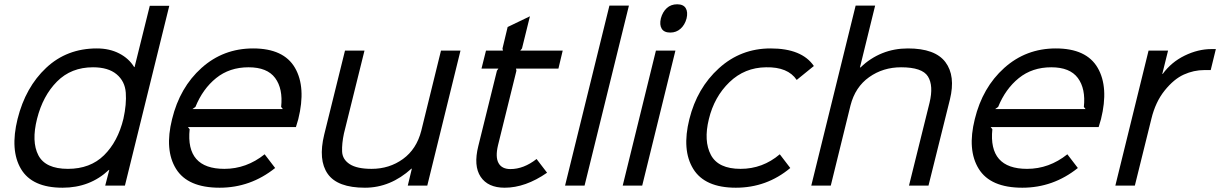

<svg xmlns="http://www.w3.org/2000/svg" viewBox="-20 -866 5694 896"><path d="M556 -312Q571 -380 567 -433.5Q563 -487 524 -519.5Q485 -552 414 -552Q312 -552 246 -485.5Q180 -419 153 -312Q126 -205 159 -141.5Q192 -78 297 -78Q401 -78 465.5 -141.5Q530 -205 556 -312ZM770 -839 563 0H471L490 -73H488Q400 10 272 10Q130 10 78 -77.5Q26 -165 62 -311Q99 -459 195.5 -549.5Q292 -640 432 -640Q491 -640 536.5 -616.5Q582 -593 606 -553H608L679 -839Z M878 -357H1300L1292 -367Q1301 -452 1264 -502Q1227 -552 1140 -552Q1051 -552 988.5 -501.5Q926 -451 892 -367ZM1372 -310Q1369 -301 1361 -273H857L865 -263Q846 -78 1027 -78Q1130 -78 1215 -146L1264 -82Q1149 10 1005 10Q856 10 801.5 -78Q747 -166 783 -310Q819 -458 920.5 -549Q1022 -640 1161 -640Q1304 -640 1356.5 -549.5Q1409 -459 1372 -310Z M2129 -630 1974 0H1883L1902 -79H1900Q1802 10 1683 10Q1555 10 1509.5 -54.5Q1464 -119 1493 -238L1590 -630H1681L1585 -243Q1575 -196 1576.5 -159Q1578 -122 1612 -100Q1646 -78 1714 -78Q1797 -78 1860.5 -124Q1924 -170 1946 -256L2038 -630Z M2484 -124 2533 -60Q2432 10 2335 10Q2257 10 2223 -41Q2189 -92 2212 -184L2299 -536L2306 -546H2227L2248 -630H2327L2325 -640L2349 -740L2453 -790L2416 -640L2408 -630H2606L2586 -546H2388L2390 -536L2304 -188Q2291 -133 2306.5 -105Q2322 -77 2362 -77Q2424 -77 2484 -124Z M2915 -840 2708 0H2617L2824 -840Z M3132 -630 2977 0H2886L3041 -630ZM3184 -780Q3176 -750 3156 -732Q3136 -714 3108 -714Q3079 -714 3068 -732Q3057 -750 3064 -780Q3072 -810 3091.5 -828Q3111 -846 3140 -846Q3169 -846 3180 -828Q3191 -810 3184 -780Z M3619 -146 3668 -82Q3558 10 3414 10Q3269 10 3215 -78Q3161 -166 3197 -310Q3233 -455 3335 -547.5Q3437 -640 3576 -640Q3722 -640 3778 -558L3698 -493Q3657 -554 3555 -552Q3455 -551 3384 -482.5Q3313 -414 3288 -310Q3263 -208 3297.5 -143Q3332 -78 3436 -78Q3539 -78 3619 -146Z M4413 -402 4313 0H4222L4318 -387Q4337 -466 4310.5 -509Q4284 -552 4185 -552Q4101 -552 4036 -506Q3971 -460 3949 -374L3857 0H3766L3973 -840H4064L3993 -551H3995Q4089 -640 4217 -640Q4344 -640 4392 -576Q4440 -512 4413 -402Z M4624 -357H5046L5038 -367Q5047 -452 5010 -502Q4973 -552 4886 -552Q4797 -552 4734.5 -501.5Q4672 -451 4638 -367ZM5118 -310Q5115 -301 5107 -273H4603L4611 -263Q4592 -78 4773 -78Q4876 -78 4961 -146L5010 -82Q4895 10 4751 10Q4602 10 4547.5 -78Q4493 -166 4529 -310Q4565 -458 4666.5 -549Q4768 -640 4907 -640Q5050 -640 5102.5 -549.5Q5155 -459 5118 -310Z M5654 -637 5630 -539H5600Q5551 -539 5504.5 -518Q5458 -497 5415 -443.5Q5372 -390 5353 -311L5276 0H5185L5340 -630H5431L5404 -521H5406Q5446 -576 5508.5 -606.5Q5571 -637 5634 -637Z"/></svg>

Font: Sinkin Sans 400 Italic
Style: Italic
Weight: 400
Italic angle: -112°
Designer: Keith Bates
Foundry: K-Type
Version: Sinkin Sans (version 1.0)  by Keith Bates   •   © 2014   www